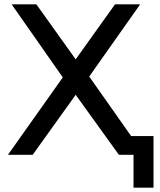

<svg xmlns="http://www.w3.org/2000/svg" viewBox="-20 -720 745 893"><path d="M590 -87H694V153H601V0H533L332 -279L132 0H17L272 -360L34 -700H149L332 -444L515 -700H632L395 -364Z"/></svg>

Font: Montserrat
Style: Regular
Weight: 500
Designer: Julieta Ulanovsky
Foundry: Julieta Ulanovsky
Version: Version 7.200;PS 007.200;hotconv 1.0.88;makeotf.lib2.5.64775